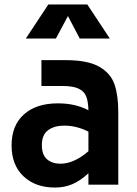

<svg xmlns="http://www.w3.org/2000/svg" viewBox="-20 -829 616 862"><path d="M32 0ZM511 -326V0H377V-51Q340 -17 304.5 -2Q269 13 227 13Q139 13 85.5 -37.5Q32 -88 32 -176Q32 -266 87.5 -315.5Q143 -365 240 -365Q319 -365 377 -334Q376 -372 367.5 -395Q359 -418 334 -430.5Q309 -443 260 -443H166V-559H275Q374 -559 425.5 -529.5Q477 -500 494 -450.5Q511 -401 511 -326ZM377 -150V-238Q324 -265 268 -265Q224 -265 196 -244.5Q168 -224 168 -178Q168 -133 191.5 -113.5Q215 -94 251 -94Q312 -94 377 -150ZM338 -656 285 -757 231 -656H96L197 -809H372L473 -656Z"/></svg>

Font: Biryani
Style: Bold
Weight: 700
Designer: Dan Reynolds and Mathieu Reguer
Foundry: Dan Reynolds and Mathieu Reguer
Version: Version 1.004; ttfautohint (v1.1) -l 5 -r 5 -G 72 -x 0 -D la